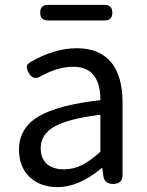

<svg xmlns="http://www.w3.org/2000/svg" viewBox="-20 -755 604 788"><path d="M217 13Q147 13 103 -27Q58 -69 58 -141Q58 -229 138 -277Q217 -324 392 -344Q392 -481 280 -481Q218 -481 147 -442Q116 -423 98 -456Q89 -472 90 -482Q91 -492 106 -501Q204 -557 295 -557Q391 -557 439 -496Q483 -439 483 -334V-167V-37Q483 0 444 0Q408 0 404 -34L400 -65H397Q303 13 217 13ZM243 -60Q281 -60 318 -78Q350 -95 392 -132V-208V-284Q259 -268 201 -234Q147 -202 147 -147Q147 -103 175 -80Q200 -60 243 -60ZM177 -671Q145 -671 145 -703Q145 -735 177 -735H409Q441 -735 441 -703Q441 -671 409 -671H293Z"/></svg>

Font: GenSenRounded JP R
Style: Regular
Weight: 400
Version: Version 1.501;PS 1;hotconv 16.6.51;makeotf.lib2.5.65220